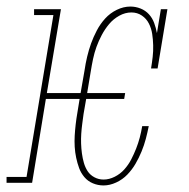

<svg xmlns="http://www.w3.org/2000/svg" viewBox="-57 -558 577 586"><path d="M259 8Q242 8 226.5 1.5Q211 -5 200.5 -17.5Q190 -30 184.5 -45Q179 -60 175.5 -76.5Q172 -93 171 -110Q170 -127 171 -144Q172 -161 174 -178.5Q176 -196 179 -213L186 -256H83L41 0H-37V-18H24L106 -512H47V-530H129L86 -274H189L201 -343Q204 -364 209 -385Q214 -406 221 -425.5Q228 -445 238.5 -465Q249 -485 264 -501.5Q279 -518 299.5 -528Q320 -538 341 -538Q357 -538 372 -532Q387 -526 397.5 -514.5Q408 -503 413.5 -488Q419 -473 422 -457L434 -530H454L424 -349H404Q407 -367 409 -384.5Q411 -402 410.5 -420Q410 -438 407.5 -454.5Q405 -471 397.5 -486Q390 -501 376 -510.5Q362 -520 344 -520Q325 -520 307 -510Q289 -500 276 -484.5Q263 -469 253.5 -451Q244 -433 237.5 -415Q231 -397 227 -378Q223 -359 220 -340L209 -274H325L322 -256H206L198 -210Q196 -195 194 -180Q192 -165 191 -150Q190 -135 190.5 -120Q191 -105 193 -90Q195 -75 199 -61Q203 -47 210.5 -35.5Q218 -24 231 -17Q244 -10 259 -10Q276 -10 293 -18.5Q310 -27 322.5 -41Q335 -55 343.5 -71.5Q352 -88 358.5 -104.5Q365 -121 369.5 -138Q374 -155 377 -173H397Q393 -153 388 -134Q383 -115 375 -95.5Q367 -76 356.5 -58Q346 -40 331.5 -25Q317 -10 297.5 -1Q278 8 259 8Z"/></svg>

Font: Iosevka Curly Slab ThObl
Style: Regular
Weight: 100
Italic angle: -9°
Monospace: yes
Designer: Belleve Invis
Foundry: Belleve Invis
Version: Version 11.0.0; ttfautohint (v1.8.3)